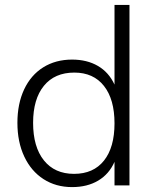

<svg xmlns="http://www.w3.org/2000/svg" viewBox="-20 -756 631 783"><path d="M508 -736V0H447V-96Q425 -46 380.5 -19.5Q336 7 274 7Q208 7 157.5 -25.5Q107 -58 79 -117.5Q51 -177 51 -255Q51 -333 78.5 -391.5Q106 -450 156.5 -481.5Q207 -513 274 -513Q335 -513 379.5 -487Q424 -461 447 -411V-736ZM447 -253Q447 -351 404 -405.5Q361 -460 283 -460Q203 -460 159 -406Q115 -352 115 -255Q115 -157 159 -102Q203 -47 282 -47Q361 -47 404 -101Q447 -155 447 -253Z"/></svg>

Font: Muli Light
Style: Regular
Weight: 300
Designer: Vernon Adams
Foundry: Vernon Adams
Version: Version 2.100